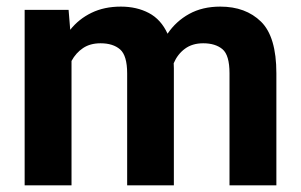

<svg xmlns="http://www.w3.org/2000/svg" viewBox="-20 -558 906 578"><path d="M282.7 -427.7Q251.5 -427.7 230 -413.3Q208.5 -398.9 195.3 -374.5V0H54.2V-528.3H186.5L191.4 -468.3Q217.3 -501 255.6 -519.5Q293.9 -538.1 343.8 -538.1Q391.6 -538.1 428.2 -518.8Q464.8 -499.5 484.4 -456.5Q509.8 -494.1 549.6 -516.1Q589.4 -538.1 643.1 -538.1Q719.7 -538.1 765.9 -492.7Q812 -447.3 812 -337.4V0H670.9V-337.4Q670.9 -392.1 649.7 -409.9Q628.4 -427.7 591.8 -427.7Q559.1 -427.7 536.9 -411.4Q514.6 -395 502.9 -367.7Q503.4 -360.4 503.4 -352.5V0H362.8V-336.9Q362.8 -390.6 341.6 -409.2Q320.3 -427.7 282.7 -427.7Z"/></svg>

Font: Vazirmatn UI FD
Style: Bold
Weight: 700
Designer: Saber Rastikerdar
Foundry: Saber Rastikerdar
Version: Version 33.003